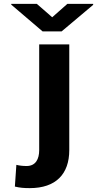

<svg xmlns="http://www.w3.org/2000/svg" viewBox="-20 -757 538 990"><path d="M117.2 99C97.6 99 80.1 96.9 64.4 93L56.7 205C83.1 211.3 102.4 213 133.7 213C268.3 213 337.2 140.2 337.2 17V-528H182.1V17C182.1 63.2 164 99 117.2 99ZM249.2 -668 170 -737H38V-733L199.7 -595H297.6L460.4 -732V-737H327.3Z"/></svg>

Font: Asimov
Style: Wid
Weight: 500
Designer: Google
Version: Version 2.000980; 2014